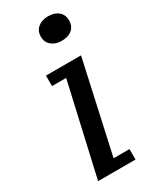

<svg xmlns="http://www.w3.org/2000/svg" viewBox="-194 -804 696 858"><g transform="rotate(-30 153.5 -375.0)"><path d="M76 -471H149L42 0H235V-54H153L257 -525H76ZM143 -687C143 -667.7 149.8 -652.3 163.5 -641C177.2 -629.7 194.7 -624 216 -624C238.7 -624 256.5 -629.7 269.5 -641C282.5 -652.3 289 -667.7 289 -687C289 -706.3 282.5 -721.7 269.5 -733C256.5 -744.3 238.7 -750 216 -750C194.7 -750 177.2 -744.3 163.5 -733C149.8 -721.7 143 -706.3 143 -687Z"/></g></svg>

Font: PT Serif Caption
Style: Italic
Weight: 400
Italic angle: -12°
Designer: A.Korolkova, O.Umpeleva, V.Yefimov
Foundry: ParaType Ltd
Version: Version 1.000W OFL